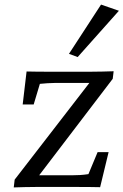

<svg xmlns="http://www.w3.org/2000/svg" viewBox="-20 -816 539 838"><path d="M319 -567 499 -769 421 -796 281 -581ZM40 2C71 1 105 0 136 0H316C347 0 379 0 417 1L454 -152H406L366 -56C340 -52 317 -51 295 -51H151L472 -472L476 -505C443 -504 410 -503 378 -503H194C164 -503 133 -503 96 -504L79 -360H127L154 -450C175 -452 200 -454 220 -454H370L44 -32Z"/></svg>

Font: TPK Tissa Web
Style: Italic
Weight: 400
Italic angle: -7°
Designer: Jacques Le Bailly, Suppakit Chalermlarp | Katatrad Co.,Ltd.
Foundry: Jacques Le Bailly, Cadson Demak Co.,Ltd.
Version: Version 5.000;Glyphs 3.1.2 (3151)